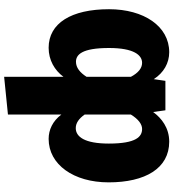

<svg xmlns="http://www.w3.org/2000/svg" viewBox="24 -824 819 906"><g transform="rotate(-90 433.0 -371.5)"><path d="M660 -551C602 -551 554 -523 523 -481V-761L345 -743V-491C314 -532 273 -551 230 -551C109 -551 25 -433 25 -268C25 -95 91 18 217 18C282 18 328 -18 357 -58L365 0H504L512 -55C542 -8 588 18 639 18C762 18 842 -102 842 -266C842 -444 776 -551 660 -551ZM277 -110C241 -110 208 -137 208 -267C208 -381 240 -423 281 -423C305 -423 326 -408 345 -381V-163C323 -127 299 -110 277 -110ZM589 -110C563 -110 541 -129 523 -163V-372C543 -403 566 -422 594 -422C627 -422 659 -395 659 -266C659 -148 625 -110 589 -110Z"/></g></svg>

Font: Fira Sans ExtraBold
Style: Regular
Weight: 800
Designer: bBox Type GmbH & Carrois Corporate GbR & Edenspiekermann AG
Foundry: bBox Type GmbH & Carrois Corporate GbR & Edenspiekermann AG
Version: Version 4.300;PS 004.300;hotconv 1.0.88;makeotf.lib2.5.64775